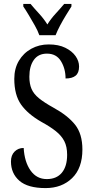

<svg xmlns="http://www.w3.org/2000/svg" viewBox="-20 -951 475 981"><path d="M213 10Q122 10 79 -27.5Q36 -65 36 -126Q36 -158 54.5 -176.5Q73 -195 101 -195Q105 -124 136 -80Q167 -36 219 -36Q269 -36 296 -68.5Q323 -101 323 -160Q323 -202 308.5 -230Q294 -258 265 -281Q236 -304 192 -328Q122 -368 87.5 -417Q53 -466 53 -548Q53 -601 76.5 -640.5Q100 -680 140 -702Q180 -724 229 -724Q279 -724 313.5 -707Q348 -690 366 -664.5Q384 -639 384 -611Q384 -579 366.5 -564.5Q349 -550 315 -550Q315 -600 291.5 -638.5Q268 -677 220 -677Q176 -677 153 -645Q130 -613 130 -559Q130 -523 141 -497Q152 -471 179 -449Q206 -427 253 -401Q326 -361 363.5 -314Q401 -267 401 -187Q401 -92 348.5 -41Q296 10 213 10ZM181 -771Q173 -794 158 -820.5Q143 -847 127.5 -873Q112 -899 99 -918V-931H136Q157 -906 180.5 -880.5Q204 -855 222 -826Q240 -855 263.5 -880.5Q287 -906 308 -931H345V-918Q333 -899 317 -873Q301 -847 287 -820.5Q273 -794 264 -771Z"/></svg>

Font: Noto Serif Lao ExtraCondensed
Style: Regular
Weight: 400
Width: 2
Designer: Monotype Design Team
Foundry: Monotype Imaging Inc.
Version: Version 2.003; ttfautohint (v1.8.4.7-5d5b)